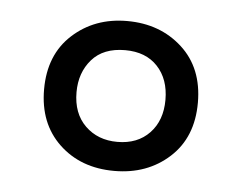

<svg xmlns="http://www.w3.org/2000/svg" viewBox="-33 -760 430 342"><g transform="rotate(5 182.5 -589.0)"><path d="M182 -455Q122 -455 83.5 -491.5Q45 -528 45 -589Q45 -651 84.5 -687Q124 -723 182 -723Q241 -723 280.5 -687Q320 -651 320 -589Q320 -527 280.5 -491Q241 -455 182 -455ZM183 -507Q219 -507 240.5 -529.5Q262 -552 262 -589Q262 -626 241 -648.5Q220 -671 183 -671Q144 -671 123.5 -647.5Q103 -624 103 -589Q103 -551 125.5 -529Q148 -507 183 -507Z"/></g></svg>

Font: Noto Sans Malayalam ExtraCondensed
Style: Regular
Weight: 400
Width: 2
Designer: Jelle Bosma - Monotype Design Team
Foundry: Monotype Imaging Inc.
Version: Version 2.104; ttfautohint (v1.8.4.7-5d5b)